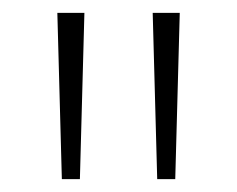

<svg xmlns="http://www.w3.org/2000/svg" viewBox="-20 -734 368 298"><path d="M111 -714 104 -456H76L69 -714ZM259 -714 252 -456H224L217 -714Z"/></svg>

Font: Noto Sans Lao Looped SemiCondensed ExtraLight
Style: Regular
Weight: 200
Width: 4
Designer: Mark Frömberg, Ben Mitchell
Foundry: The Fontpad Ltd
Version: Version 1.002; ttfautohint (v1.8.4.7-5d5b)